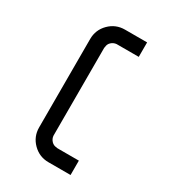

<svg xmlns="http://www.w3.org/2000/svg" viewBox="-233 -960 1132 1254"><g transform="rotate(30 333.5 -333.0)"><path d="M333.3 166.7Q264.2 166.7 215.4 117.9Q166.7 69.2 166.7 0V-666.7Q166.7 -735.8 215.4 -784.6Q264.2 -833.3 333.3 -833.3H500V-724.2H333.3Q310.8 -722.5 293.8 -706.7Q276.7 -690.8 276.7 -666.7H275V0Q276.7 22.5 292.9 39.6Q309.2 56.7 333.3 56.7V58.3H500V166.7Z"/></g></svg>

Font: 0xA000-Squareish-Mono
Style: Squareish-Mono-Bold
Weight: 700
Version: Version 0.1